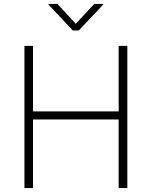

<svg xmlns="http://www.w3.org/2000/svg" viewBox="-20 -962 776 982"><path d="M105 0V-727.5H148.9V-392.1H586.9V-727.5H631.3V0H586.9V-351.1H148.9V0ZM273.4 -941.9 367.7 -840.3 461.9 -941.9H507.8V-938.5L382.8 -806.2H352.1L228 -938.5V-941.9Z"/></svg>

Font: Inter Extra Light
Style: Regular
Weight: 200
Designer: Rasmus Andersson
Foundry: rsms
Version: Version 4.000;git-3c8e0fc